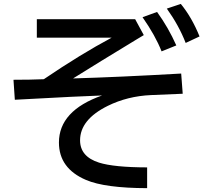

<svg xmlns="http://www.w3.org/2000/svg" viewBox="-20 -894 1040 980"><path d="M168 -795.9H669.9L713.9 -714.8L678.2 -693.4Q478.5 -572.3 353 -493.7Q587.9 -500.5 904.8 -518.6L912.6 -415.5L751 -408.7Q630.4 -403.3 529.8 -353.5Q388.7 -283.7 388.7 -177.7Q388.7 -94.7 485.4 -64Q561.5 -40 731 -39.6V66.4Q515.6 65.9 418.9 24.4Q280.8 -34.7 280.8 -166.5Q280.8 -329.1 501 -406.7Q384.3 -402.8 91.8 -386.7L55.7 -384.8L48.8 -486.8Q135.7 -486.8 203.6 -489.7Q393.1 -618.2 549.8 -701.7H168ZM804.7 -631.8Q773.4 -711.9 707.5 -806.2L781.7 -833Q839.4 -753.4 879.9 -662.1ZM927.7 -674.8Q893.6 -763.2 831.5 -850.1L902.8 -874Q959 -805.7 998.5 -708Z"/></svg>

Font: FORM UDPGothic
Style: Bold
Weight: 700
Foundry: Pronama LLC
Version: Version 1.051